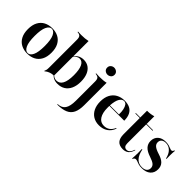

<svg xmlns="http://www.w3.org/2000/svg" viewBox="36 -1398 2358 2358"><g transform="rotate(45 1215.5 -219.0)"><path d="M248.4 11.3Q187.9 11.3 141.5 -12.9Q95.2 -37.1 69 -85.9Q42.7 -134.7 42.7 -208.1Q42.7 -282.3 69 -331Q95.2 -379.8 141.5 -404Q187.9 -428.2 248.4 -428.2Q308.9 -428.2 354.8 -404Q400.8 -379.8 427 -331Q453.2 -282.3 453.2 -208.1Q453.2 -134.7 427 -85.9Q400.8 -37.1 354.8 -12.9Q308.9 11.3 248.4 11.3ZM248.4 2.4Q287.1 2.4 311.7 -48.4Q336.3 -99.2 336.3 -208.1Q336.3 -316.9 311.3 -368.1Q286.3 -419.4 248.4 -419.4Q209.7 -419.4 185.1 -368.1Q160.5 -316.9 160.5 -208.1Q160.5 -99.2 185.1 -48.4Q209.7 2.4 248.4 2.4Z M773.4 11.3Q733.9 11.3 704.4 -3.2Q675 -17.7 662.9 -39.5L665.3 -46.8Q674.2 -29.8 693.5 -19Q712.9 -8.1 736.3 -8.1Q788.7 -8.1 815.7 -57.7Q842.7 -107.3 842.7 -207.3Q842.7 -302.4 819 -352.4Q795.2 -402.4 750 -402.4Q725.8 -402.4 702.8 -386.7Q679.8 -371 668.5 -342.7L666.9 -349.2Q681.5 -385.5 715.7 -406.9Q750 -428.2 795.2 -428.2Q846.8 -428.2 883.9 -402Q921 -375.8 940.7 -327.4Q960.5 -279 960.5 -211.3Q960.5 -141.9 937.9 -91.9Q915.3 -41.9 873.4 -15.3Q831.5 11.3 773.4 11.3ZM554 15.3 547.6 8.1Q553.2 0 556 -8.9Q558.9 -17.7 560.1 -29.8Q561.3 -41.9 561.3 -57.3V-542.7Q561.3 -579 548.4 -595.2Q535.5 -611.3 500 -613.7V-622.6Q513.7 -621.8 528.2 -621Q542.7 -620.2 555.6 -620.2Q589.5 -620.2 619 -623Q648.4 -625.8 673.4 -631.5V-29Q653.2 -30.6 630.2 -25Q607.3 -19.4 587.1 -8.9Q566.9 1.6 554 15.3Z M952.4 192.7V184.7Q1020.2 182.3 1050.8 137.5Q1081.5 92.7 1081.5 -4.8V-337.1Q1081.5 -375 1067.7 -390.3Q1054 -405.6 1019.4 -408.1V-416.9Q1047.6 -414.5 1075.8 -414.5Q1147.6 -414.5 1192.7 -425.8V-36.3Q1192.7 45.2 1168.5 96Q1144.4 146.8 1091.1 169.8Q1037.9 192.7 952.4 192.7ZM1129 -503.2Q1104 -503.2 1084.7 -519Q1065.3 -534.7 1065.3 -562.9Q1065.3 -591.1 1084.7 -607.3Q1104 -623.4 1129 -623.4Q1153.2 -623.4 1173 -607.3Q1192.7 -591.1 1192.7 -563.7Q1192.7 -535.5 1173 -519.4Q1153.2 -503.2 1129 -503.2Z M1494.4 11.3Q1435.5 11.3 1391.5 -15.3Q1347.6 -41.9 1323.4 -91.1Q1299.2 -140.3 1299.2 -207.3Q1299.2 -279 1325.4 -328.2Q1351.6 -377.4 1398.4 -402.8Q1445.2 -428.2 1505.6 -428.2Q1558.1 -428.2 1596 -409.7Q1633.9 -391.1 1654.4 -351.2Q1675 -311.3 1675 -249.2H1379L1378.2 -258.1H1574.2Q1575.8 -303.2 1568.1 -339.5Q1560.5 -375.8 1544.8 -397.6Q1529 -419.4 1503.2 -419.4Q1471.8 -419.4 1447.6 -381.9Q1423.4 -344.4 1416.9 -256.5L1417.7 -254.8Q1416.9 -245.2 1416.9 -235.5Q1416.9 -225.8 1416.9 -215.3Q1416.9 -128.2 1449.2 -77.8Q1481.5 -27.4 1541.9 -27.4Q1584.7 -27.4 1616.5 -49.2Q1648.4 -71 1668.5 -116.9L1676.6 -112.9Q1654.8 -52.4 1607.7 -20.6Q1560.5 11.3 1494.4 11.3Z M1908.1 11.3Q1846.8 11.3 1816.5 -23Q1786.3 -57.3 1786.3 -128.2V-408.1H1708.9V-416.9H1786.3V-533.9Q1819.4 -533.9 1846.8 -537.9Q1874.2 -541.9 1897.6 -549.2V-416.9H2008.1V-408.1H1897.6V-80.6Q1897.6 -47.6 1910.5 -31.9Q1923.4 -16.1 1947.6 -16.1Q1973.4 -16.1 1991.1 -35.1Q2008.9 -54 2021 -91.1L2027.4 -88.7Q2012.1 -36.3 1983.5 -12.5Q1954.8 11.3 1908.1 11.3Z M2238.7 11.3Q2204 11.3 2181 4.4Q2158.1 -2.4 2142.3 -9.3Q2126.6 -16.1 2112.9 -16.1Q2089.5 -16.1 2079 10.5H2071Q2072.6 -13.7 2073.8 -38.3Q2075 -62.9 2075 -91.9Q2075 -121 2073.4 -156.5H2082.3Q2097.6 -77.4 2134.7 -37.9Q2171.8 1.6 2230.6 1.6Q2272.6 1.6 2295.6 -16.9Q2318.5 -35.5 2318.5 -68.5Q2318.5 -100 2294.8 -120.6Q2271 -141.1 2213.7 -159.7Q2143.5 -182.3 2111.3 -216.9Q2079 -251.6 2079 -302.4Q2079 -359.7 2116.9 -394Q2154.8 -428.2 2219.4 -428.2Q2251.6 -428.2 2274.2 -421.8Q2296.8 -415.3 2312.9 -408.1Q2329 -400.8 2341.1 -400.8Q2350.8 -400.8 2357.3 -407.3Q2363.7 -413.7 2368.5 -427.4H2377.4Q2375 -407.3 2373.8 -387.1Q2372.6 -366.9 2373 -342.7Q2373.4 -318.5 2374.2 -284.7H2365.3Q2351.6 -348.4 2315.7 -383.5Q2279.8 -418.5 2230.6 -418.5Q2194.4 -418.5 2173.4 -401.2Q2152.4 -383.9 2152.4 -352.4Q2152.4 -321 2177.8 -299.6Q2203.2 -278.2 2265.3 -258.9Q2331.5 -238.7 2361.7 -206Q2391.9 -173.4 2391.9 -121.8Q2391.9 -59.7 2351.2 -24.2Q2310.5 11.3 2238.7 11.3Z"/></g></svg>

Font: Playfair 144pt
Style: Bold
Weight: 700
Version: Version 2.001;gftools[0.9.30]